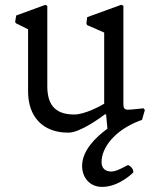

<svg xmlns="http://www.w3.org/2000/svg" viewBox="-20 -522 624 781"><path d="M94.2 -150.4C94.2 -48.3 152.8 17.6 257.8 17.6C307.1 17.6 390.6 -44.9 407.2 -57.1L411.6 -56.2L417 1.5C370.1 35.6 314 89.8 314 152.8C314 201.2 345.7 238.3 395.5 238.3C465.3 238.3 522.5 179.2 522.5 179.2C522.5 157.7 501.5 149.4 500.5 149.4C499 149.4 455.6 175.8 433.6 175.8C409.2 175.8 393.1 163.6 393.1 137.2C393.1 79.1 445.3 8.8 546.4 -30.3L557.6 -34.2L569.3 -74.7L563.5 -81.5C563.5 -81.5 512.7 -75.7 500.5 -75.7C485.4 -75.7 481.9 -84 481.9 -97.7V-499L472.7 -502.4L334.5 -452.1L331.5 -425.8L334.5 -419.9L403.8 -389.6V-100.1C388.7 -90.8 325.2 -56.2 281.7 -56.2C195.3 -56.2 172.4 -106.4 172.4 -172.4V-498L164.6 -502.4L45.9 -459L41.5 -432.1L45.9 -426.8L94.2 -402.8Z"/></svg>

Font: Trykker
Style: Regular
Weight: 400
Designer: Magnus Gaarde
Foundry: Magnus Gaarde
Version: Version 1.001